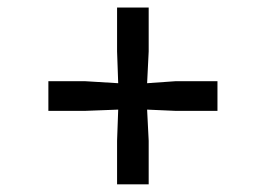

<svg xmlns="http://www.w3.org/2000/svg" viewBox="-20 -577 709 512"><path d="M292.2 -85.4V-201.6L295.2 -284.7L207.9 -281.4H109V-360.4H207.9L295.2 -355.1L292.2 -439.9V-556.9H376.5V-439.9L372.3 -355.1L447.3 -360.4H559.9V-281.4H447.3L372.3 -284.7L376.5 -201.6V-85.4Z"/></svg>

Font: Merriweather Light
Style: Regular
Weight: 300
Designer: Eben Sorkin
Foundry: Eben Sorkin
Version: Version 2.100